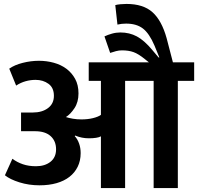

<svg xmlns="http://www.w3.org/2000/svg" viewBox="-20 -956 1007 976"><path d="M27 -607Q54 -626 95.5 -636.5Q137 -647 178 -647Q217 -647 253.5 -637Q290 -627 317.5 -606.5Q345 -586 362 -555Q379 -524 379 -481Q379 -437 358.5 -406Q338 -375 315 -361Q330 -356 350.5 -352.5Q371 -349 394 -349Q426 -349 452.5 -355.5Q479 -362 493 -372V-545H431V-639H737L717 -655Q684 -682 659 -691Q634 -700 600 -700Q585 -700 569.5 -696Q554 -692 540 -687L511 -771Q528 -779 549 -785Q570 -791 592 -791Q638 -791 675.5 -771Q713 -751 754 -702L786 -664H790L765 -725Q739 -786 706.5 -811Q674 -836 621 -836Q597 -836 577 -831L566 -930Q576 -933 592.5 -934.5Q609 -936 623 -936Q708 -936 755 -894Q802 -852 827 -762L859 -639H967V-545H884V0H761V-545H616V0H493V-263Q485 -258 468.5 -255.5Q452 -253 432 -253Q413 -253 396 -256.5Q379 -260 362 -267L360 -264Q374 -249 382 -226.5Q390 -204 390 -178Q390 -139 375 -108.5Q360 -78 333 -57Q306 -36 267.5 -25Q229 -14 181 -14Q127 -14 79 -29Q31 -44 5 -65L43 -149Q67 -131 96.5 -121Q126 -111 163 -111Q208 -111 236.5 -133.5Q265 -156 265 -197Q265 -239 237.5 -264Q210 -289 158 -289H87V-384H146Q194 -384 224 -406.5Q254 -429 254 -469Q254 -510 226.5 -530Q199 -550 161 -550Q135 -550 110 -543Q85 -536 62 -521Z"/></svg>

Font: Ek Mukta
Style: Bold
Weight: 700
Designer: Girish Dalvi and Yashodeep Gholap
Foundry: Ek Type
Version: Version 2.538;PS 1.002;hotconv 16.6.51;makeotf.lib2.5.65220;